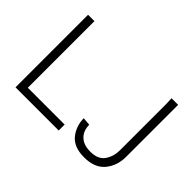

<svg xmlns="http://www.w3.org/2000/svg" viewBox="-120 -978 1280 1280"><g transform="rotate(45 519.5 -338.5)"><path d="M100 -684H160V-56H507V0H100ZM567 -176 624 -171Q624 -115 658 -82Q692 -49 756 -49Q828 -49 858.5 -93Q889 -137 889 -196V-629L887 -684H949V-193Q949 -110 901 -51.5Q853 7 753 7Q658 7 613.5 -46Q569 -99 567 -176Z"/></g></svg>

Font: Bellota Text
Style: Regular
Weight: 400
Designer: Kemie Guaida
Foundry: Kemie Guaida
Version: Version 4.001